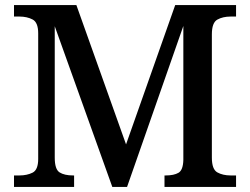

<svg xmlns="http://www.w3.org/2000/svg" viewBox="-20 -734 982 754"><path d="M35 0V-45H56Q86 -45 108 -56Q130 -67 130 -110V-603Q130 -646 108 -657.5Q86 -669 56 -669H35V-714H280L475 -167L668 -714H907V-669H886Q855 -669 833.5 -657Q812 -645 812 -599V-115Q812 -69 833.5 -57Q855 -45 886 -45H907V0H626V-45H631Q663 -45 681 -55.5Q699 -66 700 -106V-632L479 0H421L195 -631V-115Q195 -69 214 -57Q233 -45 267 -45H271V0Z"/></svg>

Font: Noto Serif Bengali Medium
Style: Regular
Weight: 500
Designer: Juan Bruce, Universal Thirst, Indian Type Foundry and the Monotype Design Team.
Foundry: Monotype Imaging Inc.
Version: Version 2.003; ttfautohint (v1.8.4.7-5d5b)